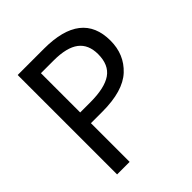

<svg xmlns="http://www.w3.org/2000/svg" viewBox="-195 -845 975 975"><g transform="rotate(-45 292.5 -357.0)"><path d="M276 -714Q544 -714 544 -504Q544 -405 476 -341.5Q408 -278 259 -278H177V0H87V-714ZM268 -637H177V-355H249Q353 -355 402 -389Q451 -423 451 -500Q451 -569 406.5 -603Q362 -637 268 -637Z"/></g></svg>

Font: Advent Sans Logo
Style: Regular
Weight: 400
Designer: Types & Symbols
Foundry: Types & Symbols
Version: Version 1.002